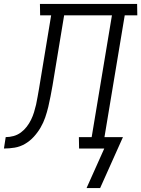

<svg xmlns="http://www.w3.org/2000/svg" viewBox="-76 -755 718 976"><path d="M364 201 454 0H326L325 -58H390L493 -677H250L191 -320Q186 -293 181 -266Q176 -239 169.5 -212Q163 -185 154 -158.5Q145 -132 130.5 -107Q116 -82 96 -60Q76 -38 51 -23.5Q26 -9 -1.5 -4.5Q-29 0 -56 0L-47 -58Q-27 -58 -7 -63.5Q13 -69 30 -81.5Q47 -94 60 -111Q73 -128 82 -146.5Q91 -165 97 -184.5Q103 -204 107.5 -223.5Q112 -243 115 -262.5Q118 -282 122 -302L184 -677H128L127 -735H621L622 -677H558L455 -58H549L433 201Z"/></svg>

Font: Iosevka Etoile Light
Style: Italic
Weight: 300
Italic angle: -9°
Designer: Belleve Invis
Foundry: Belleve Invis
Version: Version 22.1.2; ttfautohint (v1.8.4)